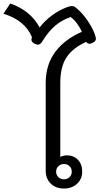

<svg xmlns="http://www.w3.org/2000/svg" viewBox="-87 -1075 572 1105"><path d="M176 -93V-597Q176 -702 230.5 -775.5Q285 -849 384 -892Q374 -916 356.5 -939.5Q339 -963 320 -977Q269 -960 230 -926.5Q191 -893 158 -839Q146 -818 131 -818Q125 -818 113 -823Q94 -832 94 -846Q94 -854 97 -861Q57 -958 -67 -996L-28 -1055Q89 -1014 141 -917Q171 -956 213 -987Q255 -1018 300 -1034Q315 -1040 326 -1040Q339 -1040 347 -1033Q383 -1005 413.5 -961.5Q444 -918 458 -880Q465 -859 465 -852Q465 -839 449 -830Q438 -823 428 -823Q418 -823 409 -834Q333 -800 296.5 -746Q260 -692 260 -597V-172Q280 -181 297 -181Q337 -181 361.5 -155.5Q386 -130 386 -87Q386 -45 356.5 -17.5Q327 10 281 10Q234 10 205 -18.5Q176 -47 176 -93ZM326 -87Q326 -106 313.5 -118.5Q301 -131 281 -131Q262 -131 249 -118.5Q236 -106 236 -87Q236 -68 249 -55.5Q262 -43 281 -43Q300 -43 313 -55.5Q326 -68 326 -87Z"/></svg>

Font: Niramit
Style: Regular
Weight: 400
Version: Version 1.000; ttfautohint (v1.6)